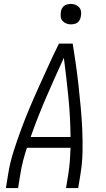

<svg xmlns="http://www.w3.org/2000/svg" viewBox="-20 -957 540 977"><path d="M10 0 22 -74Q31 -130 49 -186.5Q67 -243 87.5 -298.5Q108 -354 131 -408.5Q154 -463 179 -518Q204 -573 228.5 -627Q253 -681 280 -735H350Q359 -681 366.5 -627Q374 -573 380 -518Q386 -463 391 -408.5Q396 -354 398.5 -298.5Q401 -243 400 -186.5Q399 -130 390 -74L378 0H316L328 -74Q333 -106 335.5 -139Q338 -172 339 -205H117Q106 -172 97.5 -139Q89 -106 84 -74L72 0ZM136 -260H339Q338 -362 328 -462.5Q318 -563 305 -663Q259 -563 215.5 -462.5Q172 -362 136 -260ZM341 -833Q328 -833 317 -837.5Q306 -842 298 -851Q290 -860 289 -872.5Q288 -885 290 -898Q291 -906 295.5 -914.5Q300 -923 307.5 -928Q315 -933 323.5 -935Q332 -937 340 -937Q353 -937 364.5 -932.5Q376 -928 383.5 -919Q391 -910 392.5 -897.5Q394 -885 391 -872Q390 -864 385.5 -855.5Q381 -847 374 -842Q367 -837 358 -835Q349 -833 341 -833Z"/></svg>

Font: Iosevka Curly Light
Style: Italic
Weight: 300
Italic angle: -9°
Monospace: yes
Designer: Belleve Invis
Foundry: Belleve Invis
Version: Version 22.1.2; ttfautohint (v1.8.4)